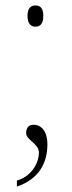

<svg xmlns="http://www.w3.org/2000/svg" viewBox="-20 -531 264 705"><path d="M110 -433C126 -433 139 -442 139 -473C139 -503 126 -511 110 -511C95 -511 81 -503 81 -473C81 -442 95 -433 110 -433ZM42 154C123 127 154 67 154 0C154 -52 130 -73 103 -73C84 -73 76 -60 76 -42C76 -17 123 -4 123 30C123 61 101 115 42 132Z"/></svg>

Font: Noto Serif Gurmukhi Thin
Style: Regular
Weight: 100
Designer: Vaibhav Singh and the Monotype Design Team
Foundry: Monotype Imaging Inc.
Version: Version 2.004